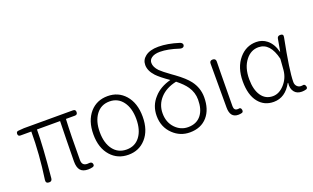

<svg xmlns="http://www.w3.org/2000/svg" viewBox="-86 -1260 2812 1725"><g transform="rotate(-20 1319.5 -397.5)"><path d="M519 13Q468 13 445 -14Q422 -41 422 -98Q422 -136 425 -300Q428 -427 429 -482H208Q208 -325 179 -25Q176 4 147 2Q116 1 120 -31Q154 -267 154 -482H50Q27 -482 27 -506Q27 -528 49 -529L102 -533H349H571Q596 -533 596 -508Q596 -482 571 -482H485Q477 -329 477 -92Q477 -37 528 -37Q538 -37 544 -38Q556 -40 565.5 -35Q575 -30 577 -19Q582 2 562 7.5Q542 13 519 13Z M905 13Q802 13 737 -60Q669 -136 669 -266Q669 -396 737 -474Q802 -547 905 -547Q1007 -547 1072 -474Q1140 -397 1140 -266Q1140 -136 1072 -60Q1007 13 905 13ZM905 -37Q986 -37 1032.5 -99Q1079 -161 1079 -265.5Q1079 -370 1032 -433Q985 -496 905 -496Q824 -496 777 -433Q730 -370 730 -265.5Q730 -161 777 -99Q824 -37 905 -37Z M1492 13Q1400 13 1333 -51Q1260 -120 1260 -228Q1260 -327 1325 -397Q1383 -463 1486 -490Q1405 -546 1370 -583Q1320 -637 1320 -693Q1320 -742 1360 -773Q1404 -808 1486 -808Q1574 -808 1681 -774Q1694 -770 1701 -760.5Q1708 -751 1704 -739Q1700 -727 1687 -724Q1675 -721 1661 -726Q1558 -760 1484 -760Q1431 -760 1403 -739Q1378 -721 1378 -692Q1378 -652 1417 -611Q1442 -586 1514 -534Q1533 -521 1542 -514Q1627 -452 1664 -403Q1719 -331 1719 -241Q1719 -125 1660 -57Q1599 13 1492 13ZM1493 -37Q1576 -37 1620 -95Q1660 -148 1660 -239Q1660 -308 1621 -365Q1592 -408 1529 -458Q1430 -437 1374 -376Q1318 -315 1318 -231Q1318 -145 1371 -90Q1422 -37 1493 -37Z M1954 13Q1876 13 1876 -85V-309V-504Q1876 -533 1905 -533Q1935 -533 1935 -503Q1934 -466 1933 -392Q1930 -180 1930 -78Q1930 -37 1964 -37Q1968 -37 1971 -37Q1996 -45 2001 -18Q2004 2 1990 8Q1973 13 1954 13Z M2294 13Q2203 13 2149 -55Q2093 -125 2093 -254Q2093 -388 2163 -470Q2229 -547 2326 -547Q2383 -547 2427 -512Q2478 -471 2498 -391H2500L2513 -462L2521 -508Q2525 -533 2552 -533Q2585 -533 2577 -500Q2518 -201 2518 -95Q2518 -69 2533.5 -53Q2549 -37 2571 -37Q2574 -37 2578.5 -37.5Q2583 -38 2585 -38Q2608 -45 2615 -19Q2620 1 2604 7Q2582 13 2562 13Q2516 13 2492 -16Q2465 -48 2472 -104H2468Q2404 13 2294 13ZM2304 -38Q2364 -38 2414.5 -94Q2465 -150 2472 -226L2476 -278L2480 -331Q2441 -496 2329 -496Q2257 -496 2208 -434Q2154 -366 2154 -254Q2154 -154 2193.5 -96Q2233 -38 2304 -38Z"/></g></svg>

Font: GenSenRounded TW L
Style: Regular
Weight: 300
Version: Version 1.501;PS 1;hotconv 16.6.51;makeotf.lib2.5.65220